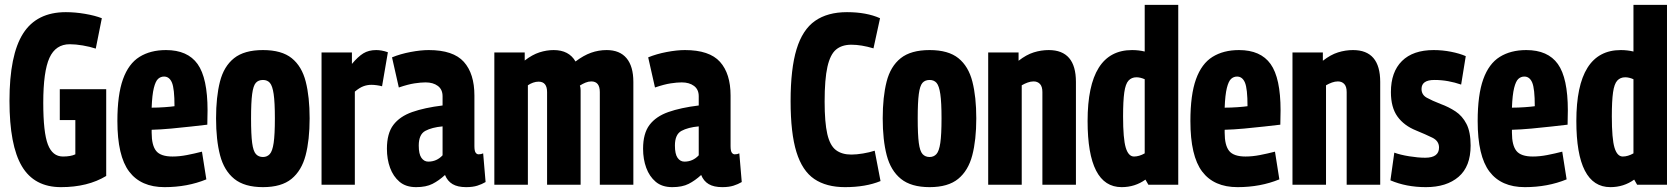

<svg xmlns="http://www.w3.org/2000/svg" viewBox="-20 -760 6910 790"><path d="M19 -345Q19 -534 75 -622Q131 -710 251 -710Q289 -710 330 -703Q371 -696 399 -685L374 -560Q350 -568 320.5 -573Q291 -578 267 -578Q209 -578 183.5 -522Q158 -466 158 -337Q158 -215 177 -165.5Q196 -116 239 -116Q271 -116 290 -125V-266H226V-393H417V-36Q341 10 231 10Q121 10 70 -76Q19 -162 19 -345Z M657 10Q560 10 511.5 -54Q463 -118 463 -262Q463 -370 486 -434Q509 -498 554 -526Q599 -554 663 -554Q752 -554 793 -496.5Q834 -439 834 -306Q834 -297 833.5 -278Q833 -259 833 -247Q807 -244 767.5 -239.5Q728 -235 684.5 -231Q641 -227 604 -226Q604 -222 604 -214Q604 -162 622.5 -139Q641 -116 690 -116Q718 -116 749 -122Q780 -128 811 -136L829 -22Q751 10 657 10ZM604 -317Q630 -317 657.5 -319Q685 -321 698 -323Q698 -395 687.5 -420Q677 -445 655 -445Q641 -445 630.5 -435.5Q620 -426 613 -398Q606 -370 604 -317Z M869 -273Q869 -361 885 -424Q901 -487 943 -520.5Q985 -554 1062 -554Q1139 -554 1180.5 -520.5Q1222 -487 1238 -424Q1254 -361 1254 -273Q1254 -184 1237.5 -121Q1221 -58 1179.5 -24Q1138 10 1062 10Q986 10 944 -24Q902 -58 885.5 -121Q869 -184 869 -273ZM1013 -273Q1013 -206 1017.5 -172Q1022 -138 1033 -126Q1044 -114 1062 -114Q1079 -114 1090 -126Q1101 -138 1106 -172Q1111 -206 1111 -273Q1111 -339 1106 -373Q1101 -407 1090.5 -419Q1080 -431 1062 -431Q1043 -431 1032.5 -419Q1022 -407 1017.5 -373Q1013 -339 1013 -273Z M1428 -544V-497Q1453 -527 1475 -540.5Q1497 -554 1528 -554Q1538 -554 1550 -552Q1562 -550 1576 -545L1552 -405Q1541 -408 1529 -409.5Q1517 -411 1508 -411Q1491 -411 1475 -405Q1459 -399 1440 -383V0H1303V-544Z M1572 -148Q1572 -211 1598.5 -246Q1625 -281 1676 -299Q1727 -317 1801 -326V-364Q1801 -392 1781.5 -406.5Q1762 -421 1731 -421Q1712 -421 1685.5 -417Q1659 -413 1621 -400L1593 -524Q1627 -538 1669 -546Q1711 -554 1744 -554Q1845 -554 1888.5 -505.5Q1932 -457 1932 -367V-159Q1932 -139 1937 -132Q1942 -125 1949 -125Q1960 -125 1968 -129L1978 -11Q1963 -2 1944 4Q1925 10 1898 10Q1863 10 1842 -2.5Q1821 -15 1811 -40Q1786 -17 1759.5 -3.5Q1733 10 1692 10Q1650 10 1624 -12Q1598 -34 1585 -69.5Q1572 -105 1572 -148ZM1703 -161Q1703 -126 1714 -110.5Q1725 -95 1742 -95Q1777 -95 1801 -121V-240Q1757 -236 1730 -221.5Q1703 -207 1703 -161Z M2014 0V-544H2139V-511Q2170 -535 2199.5 -544.5Q2229 -554 2258 -554Q2321 -554 2348 -507Q2381 -532 2412 -543Q2443 -554 2476 -554Q2530 -554 2558 -520.5Q2586 -487 2586 -423V0H2448V-381Q2448 -425 2413 -425Q2401 -425 2389 -420Q2377 -415 2366 -408Q2369 -400 2369 -388V0H2231V-381Q2231 -424 2196 -424Q2185 -424 2173.5 -420Q2162 -416 2152 -409V0Z M2626 -148Q2626 -211 2652.5 -246Q2679 -281 2730 -299Q2781 -317 2855 -326V-364Q2855 -392 2835.5 -406.5Q2816 -421 2785 -421Q2766 -421 2739.5 -417Q2713 -413 2675 -400L2647 -524Q2681 -538 2723 -546Q2765 -554 2798 -554Q2899 -554 2942.5 -505.5Q2986 -457 2986 -367V-159Q2986 -139 2991 -132Q2996 -125 3003 -125Q3014 -125 3022 -129L3032 -11Q3017 -2 2998 4Q2979 10 2952 10Q2917 10 2896 -2.5Q2875 -15 2865 -40Q2840 -17 2813.5 -3.5Q2787 10 2746 10Q2704 10 2678 -12Q2652 -34 2639 -69.5Q2626 -105 2626 -148ZM2757 -161Q2757 -126 2768 -110.5Q2779 -95 2796 -95Q2831 -95 2855 -121V-240Q2811 -236 2784 -221.5Q2757 -207 2757 -161Z M3233 -344Q3233 -477 3257.5 -557.5Q3282 -638 3333.5 -674Q3385 -710 3465 -710Q3545 -710 3601 -685L3574 -561Q3524 -576 3483 -576Q3444 -576 3420 -556Q3396 -536 3384.5 -485Q3373 -434 3373 -342Q3373 -256 3384 -208.5Q3395 -161 3419.5 -142.5Q3444 -124 3483 -124Q3504 -124 3531 -128.5Q3558 -133 3579 -140L3603 -15Q3542 10 3457 10Q3380 10 3330.5 -23.5Q3281 -57 3257 -134.5Q3233 -212 3233 -344Z M3612 -273Q3612 -361 3628 -424Q3644 -487 3686 -520.5Q3728 -554 3805 -554Q3882 -554 3923.5 -520.5Q3965 -487 3981 -424Q3997 -361 3997 -273Q3997 -184 3980.5 -121Q3964 -58 3922.5 -24Q3881 10 3805 10Q3729 10 3687 -24Q3645 -58 3628.5 -121Q3612 -184 3612 -273ZM3756 -273Q3756 -206 3760.5 -172Q3765 -138 3776 -126Q3787 -114 3805 -114Q3822 -114 3833 -126Q3844 -138 3849 -172Q3854 -206 3854 -273Q3854 -339 3849 -373Q3844 -407 3833.5 -419Q3823 -431 3805 -431Q3786 -431 3775.5 -419Q3765 -407 3760.5 -373Q3756 -339 3756 -273Z M4046 0V-544H4171V-510Q4203 -535 4233.5 -544.5Q4264 -554 4295 -554Q4407 -554 4407 -423V0H4269V-381Q4269 -404 4259 -414.5Q4249 -425 4233 -425Q4221 -425 4208.5 -420.5Q4196 -416 4184 -409V0Z M4705 0 4693 -21Q4650 10 4595 10Q4455 10 4455 -262Q4455 -554 4638 -554Q4665 -554 4690 -548V-740H4828V0ZM4690 -129V-434Q4672 -442 4656 -442Q4636 -442 4623.5 -428.5Q4611 -415 4606 -380Q4601 -345 4601 -281Q4601 -189 4612 -152.5Q4623 -116 4646 -116Q4667 -116 4690 -129Z M5072 10Q4975 10 4926.5 -54Q4878 -118 4878 -262Q4878 -370 4901 -434Q4924 -498 4969 -526Q5014 -554 5078 -554Q5167 -554 5208 -496.5Q5249 -439 5249 -306Q5249 -297 5248.5 -278Q5248 -259 5248 -247Q5222 -244 5182.5 -239.5Q5143 -235 5099.5 -231Q5056 -227 5019 -226Q5019 -222 5019 -214Q5019 -162 5037.5 -139Q5056 -116 5105 -116Q5133 -116 5164 -122Q5195 -128 5226 -136L5244 -22Q5166 10 5072 10ZM5019 -317Q5045 -317 5072.5 -319Q5100 -321 5113 -323Q5113 -395 5102.5 -420Q5092 -445 5070 -445Q5056 -445 5045.5 -435.5Q5035 -426 5028 -398Q5021 -370 5019 -317Z M5298 0V-544H5423V-510Q5455 -535 5485.5 -544.5Q5516 -554 5547 -554Q5659 -554 5659 -423V0H5521V-381Q5521 -404 5511 -414.5Q5501 -425 5485 -425Q5473 -425 5460.5 -420.5Q5448 -416 5436 -409V0Z M5701 -18 5717 -132Q5741 -123 5778 -117Q5815 -111 5844 -111Q5901 -111 5901 -153Q5901 -180 5873.5 -193.5Q5846 -207 5807 -223Q5757 -243 5730 -280.5Q5703 -318 5703 -381Q5703 -464 5748.5 -509Q5794 -554 5879 -554Q5915 -554 5950.5 -547Q5986 -540 6011 -529L5992 -412Q5966 -421 5938.5 -426Q5911 -431 5882 -431Q5829 -431 5829 -394Q5829 -370 5850.5 -358Q5872 -346 5908 -332Q5941 -320 5969 -301.5Q5997 -283 6014 -250Q6031 -217 6031 -161Q6031 -75 5981.5 -32.5Q5932 10 5847 10Q5766 10 5701 -18Z M6254 10Q6157 10 6108.5 -54Q6060 -118 6060 -262Q6060 -370 6083 -434Q6106 -498 6151 -526Q6196 -554 6260 -554Q6349 -554 6390 -496.5Q6431 -439 6431 -306Q6431 -297 6430.5 -278Q6430 -259 6430 -247Q6404 -244 6364.5 -239.5Q6325 -235 6281.5 -231Q6238 -227 6201 -226Q6201 -222 6201 -214Q6201 -162 6219.5 -139Q6238 -116 6287 -116Q6315 -116 6346 -122Q6377 -128 6408 -136L6426 -22Q6348 10 6254 10ZM6201 -317Q6227 -317 6254.5 -319Q6282 -321 6295 -323Q6295 -395 6284.5 -420Q6274 -445 6252 -445Q6238 -445 6227.5 -435.5Q6217 -426 6210 -398Q6203 -370 6201 -317Z M6716 0 6704 -21Q6661 10 6606 10Q6466 10 6466 -262Q6466 -554 6649 -554Q6676 -554 6701 -548V-740H6839V0ZM6701 -129V-434Q6683 -442 6667 -442Q6647 -442 6634.5 -428.5Q6622 -415 6617 -380Q6612 -345 6612 -281Q6612 -189 6623 -152.5Q6634 -116 6657 -116Q6678 -116 6701 -129Z"/></svg>

Font: Georama Condensed
Style: Bold
Weight: 700
Width: 3
Designer: Jean-Baptiste Levee
Foundry: Production Type
Version: Version 1.000